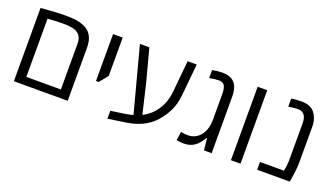

<svg xmlns="http://www.w3.org/2000/svg" viewBox="-63 -1080 2669 1548"><g transform="rotate(20 1271.5 -306.5)"><path d="M82 0V-628.4Q87.9 -629.4 101.6 -630.4Q115.2 -631.3 135.7 -632.8Q181.6 -636.7 220.7 -638.4Q259.8 -640.1 292.5 -640.1Q349.6 -640.1 384.8 -635Q419.9 -629.9 451.2 -616.7Q479.5 -604.5 498.5 -586.2Q517.6 -567.9 529.8 -538.6Q537.1 -521 540.5 -500.2Q543.9 -479.5 543.9 -454.6V0ZM164.6 -66.9H460.9V-456.1Q460.9 -487.8 452.6 -509Q444.3 -530.3 427.2 -543.5Q414.6 -554.2 396.7 -560.3Q378.9 -566.4 356.4 -568.8Q344.7 -570.8 327.4 -571.5Q310.1 -572.3 287.1 -572.3Q264.6 -572.3 233.9 -570.8Q203.1 -569.3 164.6 -566.4Z M703.6 -228V-630.4H786.1V-301.8L727.1 -228Z M894 26.4V-41.5L1024.9 -61Q1038.6 -63.5 1053 -66.4Q1067.4 -69.3 1081.5 -73.7L934.1 -630.4H1015.1L1089.8 -347.7L1148.4 -99.1Q1194.3 -121.6 1230 -158.9Q1265.6 -196.3 1288.1 -246.1Q1310.5 -295.9 1316.9 -355.5L1343.3 -630.4H1421.4L1395 -357.9Q1391.1 -316.9 1380.6 -279.8Q1370.1 -242.7 1352.8 -209.2Q1335.4 -175.8 1312 -146Q1271.5 -87.4 1205.6 -48.8Q1139.6 -10.3 1050.3 2.9Q1006.3 9.8 967.3 15.4Q928.2 21 894 26.4Z M1541 3.9Q1527.8 3.9 1512 2.2Q1496.1 0.5 1477.5 -2.4L1488.3 -76.7Q1502.4 -73.7 1517.3 -72Q1532.2 -70.3 1548.3 -70.3Q1586.4 -70.3 1617.7 -88.6Q1648.9 -106.9 1668.5 -140.6Q1681.6 -163.1 1689 -191.4Q1696.3 -219.7 1696.3 -253.9V-480.5Q1696.3 -522 1683.6 -546.9Q1670.9 -571.8 1630.9 -571.8Q1613.8 -571.8 1594.7 -569.3Q1575.7 -566.9 1552.7 -562V-630.9Q1595.7 -640.1 1638.7 -640.1Q1671.9 -640.1 1696 -632.3Q1720.2 -624.5 1736.3 -609.9Q1759.3 -589.8 1769 -557.1Q1778.8 -524.4 1778.8 -482.9V0H1712.9L1702.6 -100.6H1697.8Q1687 -82 1675.3 -66.4Q1663.6 -50.8 1653.3 -41Q1632.3 -19.5 1603.8 -7.8Q1575.2 3.9 1541 3.9Z M1944.3 0V-630.4H2026.4V0Z M2169.4 0V-66.9H2374.5Q2380.4 -93.8 2383.1 -119.6Q2385.7 -145.5 2385.7 -170.9V-480.5Q2385.7 -503.9 2379.9 -522.7Q2374 -541.5 2362.3 -553.7Q2353 -562 2341.1 -566.9Q2329.1 -571.8 2313.5 -571.8Q2293.9 -571.8 2273.4 -569.6Q2252.9 -567.4 2231 -563.5V-632.8Q2249.5 -636.7 2271.2 -638.4Q2293 -640.1 2318.4 -640.1Q2346.7 -640.1 2367.7 -634.8Q2388.7 -629.4 2404.3 -619.6Q2418.9 -610.4 2429.9 -596.7Q2440.9 -583 2448.2 -567.4Q2458 -550.3 2463.1 -528.3Q2468.3 -506.3 2468.3 -480.5V-170.9Q2468.3 -146.5 2465.8 -118.9Q2463.4 -91.3 2460 -66.2Q2456.5 -41 2453.1 -24.9L2448.7 0Z"/></g></svg>

Font: Wonky
Style: Regular
Weight: 400
Designer: Monotype Design Team
Foundry: Monotype Imaging Inc.
Version: Version 3.000